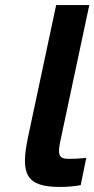

<svg xmlns="http://www.w3.org/2000/svg" viewBox="-20 -730 373 759"><path d="M252 -102C211 -102 208 -120 218 -170L333 -710H202L91 -189C60 -42 82 9 217 9C243 9 271 7 299 2L321 -106C299 -103 266 -102 252 -102Z"/></svg>

Font: LT Wave Text Bold Italic
Style: Regular
Weight: 700
Designer: Daniel Lyons
Version: Version 2.5 (Glyphs App)